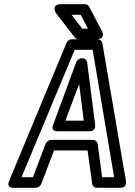

<svg xmlns="http://www.w3.org/2000/svg" viewBox="-20 -865 638 910"><path d="M397 -729H370L319 -795H362ZM437 -679C485 -679 463 -718 463 -718L402 -834C398 -841 391 -845 382 -845H269C220 -845 245 -803 245 -803L335 -687C339 -682 346 -679 353 -679ZM431 -274 393 -570C392 -581 381 -589 371 -589H368C356 -589 345 -580 341 -570L232 -274C231 -270 219 -243 252 -243H403C407 -243 435 -242 431 -274ZM377 -293H290L355 -467ZM464 -25 443 -183C441 -194 431 -202 421 -202H223C211 -202 200 -193 196 -183L136 -25H82L334 -629H419L521 -25ZM417 6C418 16 427 25 439 25H549C584 25 577 -5 577 -7L465 -661C463 -671 454 -679 443 -679H321C310 -679 299 -672 295 -661L23 -7C9 26 41 25 43 25H149C159 25 172 17 176 6L236 -152H395Z"/></svg>

Font: Falling Sky
Style: CondOuObl
Weight: 400
Designer: Paul D. Hunt
Foundry: Adobe Systems Incorporated
Version: Version 1.02